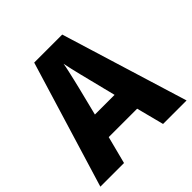

<svg xmlns="http://www.w3.org/2000/svg" viewBox="-186 -869 1022 1022"><g transform="rotate(-45 324.5 -358.0)"><path d="M472 0 432 -155H218L178 0H0L218 -716H429L649 0ZM360 -448Q355 -468 348 -496Q341 -524 334.5 -552.5Q328 -581 324 -601Q321 -581 314.5 -552.5Q308 -524 301.5 -496Q295 -468 290 -448L251 -292H399Z"/></g></svg>

Font: Noto Sans Ethiopic SemiCondensed ExtraBold
Style: Regular
Weight: 800
Width: 4
Designer: Monotype Design Team
Foundry: Monotype Imaging Inc.
Version: Version 2.102; ttfautohint (v1.8.4.7-5d5b)